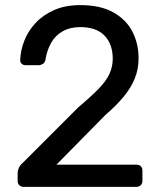

<svg xmlns="http://www.w3.org/2000/svg" viewBox="-20 -731 627 751"><path d="M72 0Q62 0 55.5 -6.5Q49 -13 49 -23V-55Q49 -64 54 -75Q59 -86 74 -99L286 -311Q337 -354 366.5 -384.5Q396 -415 408.5 -443Q421 -471 421 -501Q421 -558 389 -591.5Q357 -625 294 -625Q254 -625 225 -608.5Q196 -592 180 -563.5Q164 -535 158 -499Q156 -486 147.5 -481Q139 -476 132 -476H80Q71 -476 65 -481.5Q59 -487 59 -495Q60 -533 75 -571.5Q90 -610 119.5 -641.5Q149 -673 192.5 -692Q236 -711 294 -711Q373 -711 423.5 -682.5Q474 -654 498 -607Q522 -560 522 -504Q522 -460 507 -423.5Q492 -387 463.5 -352.5Q435 -318 393 -282L201 -87H513Q524 -87 530.5 -81Q537 -75 537 -64V-23Q537 -13 530.5 -6.5Q524 0 513 0Z"/></svg>

Font: Rubik Light
Style: Regular
Weight: 400
Version: Version 2.101